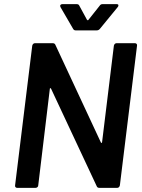

<svg xmlns="http://www.w3.org/2000/svg" viewBox="-20 -909 689 929"><path d="M544 -700H633Q638 -700 641 -696.5Q644 -693 643 -688L560 -12Q559 -7 555.5 -3.5Q552 0 547 0H461Q451 0 448 -8L227 -480Q225 -483 223 -482.5Q221 -482 221 -478L165 -12Q165 -7 161 -3.5Q157 0 152 0H63Q58 0 55 -3.5Q52 -7 53 -12L136 -688Q137 -693 140.5 -696.5Q144 -700 149 -700H235Q245 -700 248 -692L468 -220Q470 -217 472 -217.5Q474 -218 474 -222L531 -688Q532 -693 535.5 -696.5Q539 -700 544 -700ZM271 -880Q271 -884 274 -886.5Q277 -889 282 -889H351Q361 -889 364 -881L401 -813Q403 -811 405 -811Q407 -811 408 -813L462 -881Q467 -889 476 -889H544Q553 -889 553 -883Q553 -878 549 -874L463 -769Q457 -762 448 -762H346Q338 -762 334 -769L273 -874Q271 -878 271 -880Z"/></svg>

Font: Barlow SemiBold
Style: Italic
Weight: 600
Italic angle: -7°
Designer: Jeremy Tribby
Foundry: Tribby Type
Version: Version 1.408